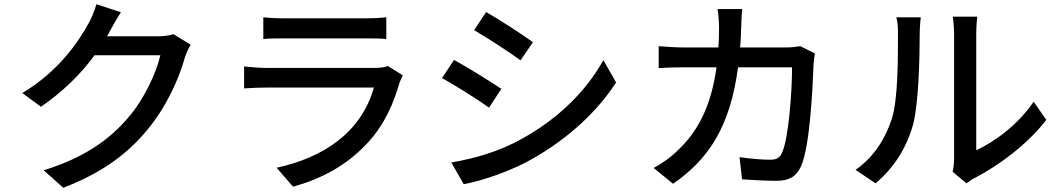

<svg xmlns="http://www.w3.org/2000/svg" viewBox="-20 -836 5020 910"><path d="M884 -624 802 -674C783 -667 755 -664 727 -664H487C492 -672 497 -680 501 -689C512 -709 533 -747 553 -778L437 -816C429 -787 412 -746 400 -726C352 -638 259 -499 86 -395L174 -330C279 -402 364 -486 428 -574H740C721 -490 662 -364 588 -279C500 -175 379 -88 187 -29L280 54C467 -18 588 -110 680 -223C771 -332 830 -468 856 -563C863 -583 873 -608 884 -624Z M1228 -754V-651C1256 -654 1292 -654 1323 -654H1712C1747 -654 1786 -654 1811 -651V-754C1786 -751 1745 -749 1713 -749H1323C1291 -749 1255 -751 1228 -754ZM1889 -479 1819 -523C1806 -518 1782 -514 1755 -514H1243C1214 -514 1176 -517 1137 -521V-417C1176 -420 1219 -421 1243 -421H1752C1691 -203 1505 -87 1291 -41L1369 49C1498 13 1623 -49 1727 -164C1803 -248 1845 -345 1874 -445C1877 -453 1884 -468 1889 -479Z M2284 -779 2227 -693C2288 -658 2397 -587 2447 -550L2506 -636C2459 -670 2346 -744 2284 -779ZM2132 -552 2075 -466C2139 -431 2244 -364 2298 -326L2356 -415C2308 -447 2195 -518 2132 -552ZM2119 -66 2178 37C2267 21 2412 -29 2510 -87C2677 -183 2811 -308 2900 -445L2840 -551C2759 -406 2629 -276 2457 -180C2352 -120 2232 -85 2119 -66Z M3842 -583 3773 -617C3753 -614 3731 -611 3704 -611H3488C3491 -642 3492 -674 3493 -709C3494 -733 3495 -770 3498 -793H3381C3385 -770 3388 -729 3388 -706C3388 -673 3387 -641 3385 -611H3224C3185 -611 3141 -614 3102 -617V-513C3141 -516 3187 -517 3224 -517H3376C3351 -336 3290 -215 3193 -124C3158 -89 3114 -59 3078 -40L3170 35C3342 -84 3441 -239 3478 -517H3734C3734 -408 3719 -186 3687 -113C3676 -88 3661 -79 3630 -79C3589 -79 3536 -84 3485 -91L3497 14C3548 17 3604 21 3660 21C3721 21 3755 0 3776 -47C3820 -142 3832 -432 3836 -532C3837 -545 3839 -566 3842 -583Z M4495 -22 4561 33C4572 25 4582 16 4599 8C4714 -51 4853 -155 4939 -268L4879 -354C4807 -247 4695 -164 4607 -124V-677C4607 -718 4611 -750 4612 -757H4496C4496 -750 4502 -718 4502 -677V-85C4502 -62 4499 -39 4495 -22ZM4035 -31 4130 33C4215 -39 4277 -134 4308 -247C4334 -348 4339 -559 4339 -674C4339 -709 4343 -746 4344 -754H4228C4235 -731 4236 -708 4236 -673C4236 -558 4236 -362 4207 -274C4178 -182 4123 -92 4035 -31Z"/></svg>

Font: Spoqa Han Sans Neo Medium
Style: Regular
Weight: 500
Designer: [Spoqa Han Sans Neo] Dong-huui Kim ___ Younghwa Kang ___ Yujin Lee ___ [Noto Sans] Ryoko NISHIZUKA ____ (kana & ideograp
Foundry: Spoqa (http://www.spoqa-han-sans.com)
Version: Version 1.100;hotconv 1.0.109;makeotfexe 2.5.65596